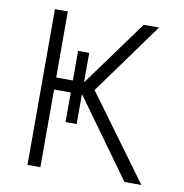

<svg xmlns="http://www.w3.org/2000/svg" viewBox="-79 -775 815 850"><g transform="rotate(10 328.5 -350.0)"><path d="M536 0 264 -377 499 -700H568L335 -378L612 0ZM100 0V-700H158V-403H305V-349H158V0ZM233 -216V-536H283V-216Z"/></g></svg>

Font: Geologica-Sharp
Style: Regular
Weight: 100
Designer: Sindre Bremnes, Frode Helland
Foundry: Monokrom Skriftforlag AS
Version: Version 1.010;gftools[0.9.28]